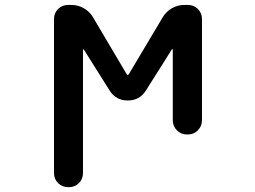

<svg xmlns="http://www.w3.org/2000/svg" viewBox="-20 -566 1040 783"><path d="M257.8 197.3Q233.4 197.3 216.8 180.7Q200.2 164.1 200.2 139.6V-488.3Q200.2 -512.7 216.8 -529.3Q233.4 -545.9 257.8 -545.9H271.5Q297.9 -545.9 321.3 -532.7Q344.7 -519.5 358.4 -497.1L497.1 -262.7Q498 -260.7 501 -260.7Q503.9 -260.7 504.9 -262.7L644.5 -497.1Q658.2 -519.5 681.6 -532.7Q705.1 -545.9 731.4 -545.9H746.1Q770.5 -545.9 787.1 -529.3Q803.7 -512.7 803.7 -488.3V-75.2Q803.7 -51.8 787.1 -34.7Q770.5 -17.6 746.1 -17.6H742.2Q717.8 -17.6 701.2 -34.7Q684.6 -51.8 684.6 -75.2V-363.3Q684.6 -365.2 683.1 -365.7Q681.6 -366.2 680.7 -364.3L575.2 -197.3Q549.8 -156.2 501 -156.2Q452.1 -156.2 426.8 -197.3L322.3 -363.3Q321.3 -365.2 319.8 -364.7Q318.4 -364.3 318.4 -362.3V139.6Q318.4 164.1 301.8 180.7Q285.2 197.3 260.7 197.3Z"/></svg>

Font: Rounded Mgen+ 1m medium
Style: Regular
Weight: 500
Designer: [Source Han Sans]
Ryoko NISHIZUKA  (kana & ideographs); Paul D. Hunt (Latin, Greek & Cyrillic); Wenlong ZHANG  (bopomofo
Version: Version 1.059.20150602